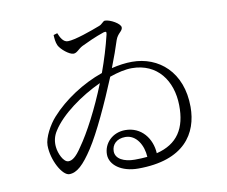

<svg xmlns="http://www.w3.org/2000/svg" viewBox="-83 -858 1166 985"><g transform="rotate(-10 500.0 -365.5)"><path d="M318 -683C293 -683 280 -711 271 -733L251 -727C252 -709 253 -690 261 -672C272 -649 314 -615 335 -615C354 -615 364 -634 387 -646C416 -660 461 -681 506 -696C519 -699 522 -697 519 -683C504 -620 484 -555 461 -492C358 -456 257 -390 189 -314C156 -278 122 -215 122 -175C122 -97 171 -10 207 -10C247 -10 283 -44 332 -119C381 -194 447 -337 500 -466C543 -481 583 -490 616 -490C749 -490 821 -389 823 -261C825 -140 777 -65 667 -38C663 -115 612 -183 528 -183C461 -183 414 -134 414 -76C414 -21 473 23 560 23C801 23 879 -105 879 -242C879 -425 761 -522 623 -522C589 -522 553 -517 516 -508C536 -559 553 -607 565 -645C577 -680 602 -685 602 -705C602 -725 550 -754 523 -754C512 -754 506 -738 488 -732C444 -715 355 -683 318 -683ZM616 -28C595 -26 574 -25 550 -25C495 -25 451 -46 451 -86C451 -120 476 -148 522 -148C580 -148 613 -88 616 -28ZM442 -443C392 -317 332 -203 285 -137C253 -88 232 -76 214 -76C188 -76 166 -126 163 -159C160 -186 165 -215 183 -242C231 -318 338 -395 442 -443Z"/></g></svg>

Font: Noto Serif CJK TC Light
Style: Regular
Weight: 300
Designer: Ryoko NISHIZUKA 西塚涼子 (kana & ideographs); Frank Grießhammer (Latin, Greek & Cyrillic); Wenlong ZHANG 张文龙 (bopomofo); San
Foundry: Adobe
Version: Version 2.001;hotconv 1.1.0;makeotfexe 2.6.0